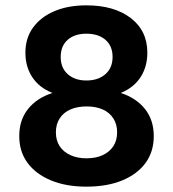

<svg xmlns="http://www.w3.org/2000/svg" viewBox="-20 -688 647 718"><path d="M303 -668Q407 -668 469 -620.5Q531 -573 531 -491Q531 -439 506 -400Q481 -361 433 -341V-340Q490 -321 522.5 -280Q555 -239 555 -179Q555 -121 524.5 -79Q494 -37 437.5 -13.5Q381 10 303 10Q227 10 170.5 -13.5Q114 -37 83 -79Q52 -121 52 -179Q52 -239 84.5 -280Q117 -321 175 -340V-341Q127 -360 101 -399Q75 -438 75 -491Q75 -546 104 -585.5Q133 -625 184 -646.5Q235 -668 303 -668ZM303 -562Q259 -562 233 -539Q207 -516 207 -475Q207 -434 233.5 -410.5Q260 -387 303 -387Q347 -387 374 -410.5Q401 -434 401 -475Q401 -516 374.5 -539Q348 -562 303 -562ZM303 -96Q339 -96 364.5 -108Q390 -120 404 -141.5Q418 -163 418 -193Q418 -223 404 -245Q390 -267 364.5 -278.5Q339 -290 304 -290Q269 -290 243 -278.5Q217 -267 203 -245Q189 -223 189 -193Q189 -163 203 -141.5Q217 -120 243 -108Q269 -96 303 -96Z"/></svg>

Font: Kantumruy Pro SemiBold
Style: Regular
Weight: 600
Version: Version 1.002